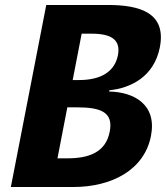

<svg xmlns="http://www.w3.org/2000/svg" viewBox="-20 -750 665 770"><path d="M23.5 0H274C425.5 0 558.5 -66.5 585.5 -205C610 -331 517.5 -381 417.5 -383L418.5 -388C505 -396.5 598 -443 621 -560C647.5 -696 546 -731 408 -730H165.5ZM210.5 -115 250 -319.5H289C384.5 -319.5 435.5 -300 420 -222C404 -138.5 336 -115 249.5 -115ZM271.5 -429 307.5 -615H346.5C427.5 -615 464.5 -590 453 -529C440.5 -464.5 387.5 -429 297 -429Z"/></svg>

Font: Monaspace Neon ExtraBold
Style: Italic
Weight: 800
Italic angle: -11°
Designer: Riley Cran & the Lettermatic Team
Foundry: Lettermatic
Version: Version 1.200 (Monaspace Neon)